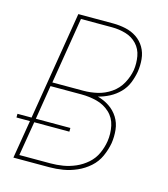

<svg xmlns="http://www.w3.org/2000/svg" viewBox="-110 -822 796 908"><g transform="rotate(15 288.0 -367.5)"><path d="M40 0H216Q249 0 282.5 -5.5Q316 -11 349 -25.5Q382 -40 409 -64Q436 -88 450.5 -120.5Q465 -153 471 -186Q476 -219 472.5 -252Q469 -285 452 -312Q435 -339 408.5 -356.5Q382 -374 351 -382Q379 -389 406 -403Q433 -417 454.5 -439Q476 -461 487 -488.5Q498 -516 503 -544Q508 -575 505 -606.5Q502 -638 487 -663.5Q472 -689 447.5 -705.5Q423 -722 392.5 -728.5Q362 -735 331 -735H161L74 -205H5V-187H71ZM126 -391 179 -716H331Q366 -716 398.5 -706.5Q431 -697 453.5 -673Q476 -649 482 -615Q488 -581 483 -547Q477 -513 459.5 -481Q442 -449 411.5 -428Q381 -407 346.5 -399Q312 -391 278 -391ZM64 -19 92 -187H264V-205H95L122 -372H273Q313 -372 349.5 -362.5Q386 -353 413 -328Q440 -303 448 -265.5Q456 -228 450 -189Q445 -158 431.5 -128.5Q418 -99 393 -77Q368 -55 338 -42Q308 -29 277.5 -24Q247 -19 216 -19Z"/></g></svg>

Font: Iosevka Sparkle Thin
Style: Italic
Weight: 100
Italic angle: -9°
Designer: Belleve Invis
Foundry: Belleve Invis
Version: Version 4.5.0; ttfautohint (v1.8.3)